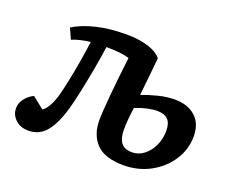

<svg xmlns="http://www.w3.org/2000/svg" viewBox="-94 -676 1002 839"><g transform="rotate(20 407.5 -256.0)"><path d="M121 -471Q163 -497 224.5 -512Q286 -527 364 -527Q422 -527 465.5 -513.5Q509 -500 528 -475L510 -299Q544 -312 584 -322Q624 -332 660 -332Q720 -332 756 -300Q792 -268 792 -208Q792 -148 759 -97Q726 -46 670 -15.5Q614 15 546 15Q459 15 419.5 -25.5Q380 -66 380 -135Q380 -151 382 -183Q384 -215 388 -257.5Q392 -300 397 -345.5Q402 -391 407 -433Q388 -439 362 -442Q336 -445 300 -445Q293 -393 282.5 -336Q272 -279 261 -227Q250 -175 240 -139Q218 -62 186 -23.5Q154 15 104 15Q66 15 43 -7Q20 -29 20 -59Q20 -83 36 -104Q52 -125 76 -136L130 -93Q145 -102 158.5 -127Q172 -152 180 -184Q187 -210 196 -253Q205 -296 213.5 -346Q222 -396 228 -442Q209 -441 184 -435Q159 -429 143 -422ZM504 -236Q500 -211 497.5 -183Q495 -155 495 -133Q495 -93 510.5 -72Q526 -51 561 -51Q592 -51 617 -70.5Q642 -90 656.5 -121.5Q671 -153 671 -190Q671 -226 654.5 -242.5Q638 -259 603 -259Q585 -259 558 -253Q531 -247 504 -236Z"/></g></svg>

Font: Literata 7pt SemiBold
Style: Italic
Weight: 600
Italic angle: -2°
Designer: Latin by Veronika Burian and Jose Scaglione. Greek by Irene Vlachou. Cyrillic by Vera Evstafieva
Foundry: TypeTogether
Version: Version 3.002